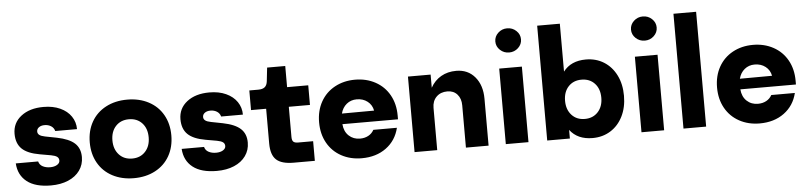

<svg xmlns="http://www.w3.org/2000/svg" viewBox="-45 -1008 5321 1266"><g transform="rotate(-5 2615.0 -375.0)"><path d="M452 -345H308Q302 -367 283.5 -378.5Q265 -390 241 -390Q218 -390 203.5 -379.5Q189 -369 189 -352Q189 -338 200.5 -329Q212 -320 238 -315L315 -300Q395 -284 431.5 -250.5Q468 -217 468 -159Q468 -109 440.5 -70.5Q413 -32 363.5 -11Q314 10 249 10Q146 10 90.5 -33.5Q35 -77 30 -155H178Q184 -132 205 -121Q226 -110 254 -110Q282 -110 300 -121Q318 -132 318 -149Q318 -165 306 -174Q294 -183 267 -188L193 -201Q112 -215 75.5 -250.5Q39 -286 39 -350Q39 -422 95.5 -466Q152 -510 244 -510Q307 -510 354 -488.5Q401 -467 426.5 -429.5Q452 -392 452 -345Z M1068 -250Q1068 -173 1034.5 -114Q1001 -55 939.5 -22.5Q878 10 798 10Q718 10 656.5 -22.5Q595 -55 561.5 -114Q528 -173 528 -250Q528 -327 561.5 -386Q595 -445 656.5 -477.5Q718 -510 798 -510Q878 -510 939.5 -477.5Q1001 -445 1034.5 -386Q1068 -327 1068 -250ZM918 -250Q918 -309 885 -344.5Q852 -380 798 -380Q744 -380 711 -344.5Q678 -309 678 -250Q678 -192 711 -156Q744 -120 798 -120Q852 -120 885 -156Q918 -192 918 -250Z M1550 -345H1406Q1400 -367 1381.5 -378.5Q1363 -390 1339 -390Q1316 -390 1301.5 -379.5Q1287 -369 1287 -352Q1287 -338 1298.5 -329Q1310 -320 1336 -315L1413 -300Q1493 -284 1529.5 -250.5Q1566 -217 1566 -159Q1566 -109 1538.5 -70.5Q1511 -32 1461.5 -11Q1412 10 1347 10Q1244 10 1188.5 -33.5Q1133 -77 1128 -155H1276Q1282 -132 1303 -121Q1324 -110 1352 -110Q1380 -110 1398 -121Q1416 -132 1416 -149Q1416 -165 1404 -174Q1392 -183 1365 -188L1291 -201Q1210 -215 1173.5 -250.5Q1137 -286 1137 -350Q1137 -422 1193.5 -466Q1250 -510 1342 -510Q1405 -510 1452 -488.5Q1499 -467 1524.5 -429.5Q1550 -392 1550 -345Z M1706 -140V-370H1606V-500H1666Q1694 -500 1708.5 -512Q1723 -524 1726 -550L1736 -640H1856V-500H1996V-370H1856V-170Q1856 -148 1865 -139Q1874 -130 1896 -130H1996V0H1856Q1776 0 1741 -32.5Q1706 -65 1706 -140Z M2306 -510Q2381 -510 2440.5 -477.5Q2500 -445 2533 -386Q2566 -327 2566 -250V-225H2198Q2202 -176 2232 -148Q2262 -120 2306 -120Q2337 -120 2361 -133Q2385 -146 2398 -170H2554Q2534 -87 2468 -38.5Q2402 10 2306 10Q2231 10 2171.5 -22.5Q2112 -55 2079 -114Q2046 -173 2046 -250Q2046 -327 2079 -386Q2112 -445 2171.5 -477.5Q2231 -510 2306 -510ZM2414 -296Q2407 -334 2377.5 -357Q2348 -380 2306 -380Q2267 -380 2239 -357Q2211 -334 2201 -295Z M2656 -500H2806V-413Q2832 -460 2875.5 -485Q2919 -510 2976 -510Q3053 -510 3099.5 -455Q3146 -400 3146 -310V0H2996V-280Q2996 -325 2971.5 -352.5Q2947 -380 2906 -380Q2861 -380 2833.5 -352.5Q2806 -325 2806 -280V0H2656Z M3410 -500V0H3260V-500ZM3420 -680Q3420 -647 3395 -623.5Q3370 -600 3335 -600Q3300 -600 3275 -623.5Q3250 -647 3250 -680Q3250 -713 3275 -736.5Q3300 -760 3335 -760Q3370 -760 3395 -736.5Q3420 -713 3420 -680Z M3684 -443Q3735 -510 3834 -510Q3901 -510 3953 -477.5Q4005 -445 4034.5 -386Q4064 -327 4064 -250Q4064 -173 4034.5 -114Q4005 -55 3953 -22.5Q3901 10 3834 10Q3735 10 3684 -57V0H3534V-760H3684ZM3914 -250Q3914 -309 3881 -344.5Q3848 -380 3794 -380Q3740 -380 3707 -344.5Q3674 -309 3674 -250Q3674 -192 3707 -156Q3740 -120 3794 -120Q3848 -120 3881 -156Q3914 -192 3914 -250Z M4308 -500V0H4158V-500ZM4318 -680Q4318 -647 4293 -623.5Q4268 -600 4233 -600Q4198 -600 4173 -623.5Q4148 -647 4148 -680Q4148 -713 4173 -736.5Q4198 -760 4233 -760Q4268 -760 4293 -736.5Q4318 -713 4318 -680Z M4586 -760V0H4436V-760Z M4940 -510Q5015 -510 5074.5 -477.5Q5134 -445 5167 -386Q5200 -327 5200 -250V-225H4832Q4836 -176 4866 -148Q4896 -120 4940 -120Q4971 -120 4995 -133Q5019 -146 5032 -170H5188Q5168 -87 5102 -38.5Q5036 10 4940 10Q4865 10 4805.5 -22.5Q4746 -55 4713 -114Q4680 -173 4680 -250Q4680 -327 4713 -386Q4746 -445 4805.5 -477.5Q4865 -510 4940 -510ZM5048 -296Q5041 -334 5011.5 -357Q4982 -380 4940 -380Q4901 -380 4873 -357Q4845 -334 4835 -295Z"/></g></svg>

Font: Goli Bold
Style: Regular
Weight: 700
Designer: jaikishan Patel
Foundry: MagicType
Version: Version 1.000